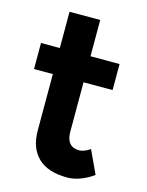

<svg xmlns="http://www.w3.org/2000/svg" viewBox="-104 -721 610 798"><g transform="rotate(15 201.0 -322.0)"><path d="M263 12Q180 12 137.5 -29Q95 -70 95 -146V-388H14V-500H95V-656H227V-500H352V-388H227V-175Q227 -143 241 -126.5Q255 -110 282 -110Q292 -110 304 -114.5Q316 -119 329 -128L375 -29Q351 -11 321.5 0.5Q292 12 263 12Z"/></g></svg>

Font: Figtree Light
Style: Bold
Weight: 700
Version: Version 2.002